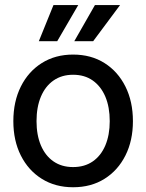

<svg xmlns="http://www.w3.org/2000/svg" viewBox="-20 -749 594 780"><path d="M276.9 11.7Q204.6 11.7 149.9 -22.5Q95.2 -56.6 64.7 -117.2Q34.2 -177.7 34.2 -256.8Q34.2 -336.4 64.7 -397.5Q95.2 -458.5 149.9 -492.9Q204.6 -527.3 276.9 -527.3Q350.1 -527.3 404.5 -492.9Q459 -458.5 489.5 -397.5Q520 -336.4 520 -256.8Q520 -177.7 489.5 -117.2Q459 -56.6 404.5 -22.5Q350.1 11.7 276.9 11.7ZM276.9 -70.3Q323.7 -70.3 356.9 -93.3Q390.1 -116.2 408 -158.4Q425.8 -200.7 425.8 -256.8Q425.8 -314 408 -356.2Q390.1 -398.4 356.9 -421.9Q323.7 -445.3 276.9 -445.3Q231 -445.3 197.5 -422.1Q164.1 -398.9 146.2 -356.4Q128.4 -314 128.4 -256.8Q128.4 -200.2 146.2 -158.2Q164.1 -116.2 197.3 -93.3Q230.5 -70.3 276.9 -70.3ZM212.4 -581.5H137.7L197.3 -728.5H297.9ZM358.4 -581.5H281.7L365.7 -728.5H467.8Z"/></svg>

Font: Inter Cardless Display
Style: Regular
Weight: 400
Designer: Rasmus Andersson
Foundry: rsms
Version: Version 4.001;git-9221beed3